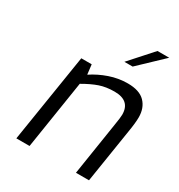

<svg xmlns="http://www.w3.org/2000/svg" viewBox="-180 -887 937 1007"><g transform="rotate(30 288.0 -383.5)"><path d="M153 -534H216L223 -475Q268 -505 321.5 -523.5Q375 -542 431 -542Q502 -542 535.5 -507.5Q569 -473 569 -416Q569 -382 559 -323L508 0H429L479 -320Q487 -368 487 -385Q487 -470 392 -470Q342 -470 302.5 -456.5Q263 -443 213 -414L148 0H68ZM480 -767H551L408 -631H358Z"/></g></svg>

Font: Exo
Style: Italic
Weight: 400
Italic angle: -9°
Designer: Natanael Gama
Foundry: Natanael Gama
Version: Version 1.500; ttfautohint (v1.6)